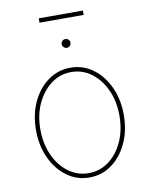

<svg xmlns="http://www.w3.org/2000/svg" viewBox="-92 -895 762 974"><g transform="rotate(-10 289.5 -408.0)"><path d="M290 11.7Q225.6 11.7 174.3 -25.6Q123 -63 93.3 -127Q63.5 -190.9 63.5 -271.5Q63.5 -352.1 93.3 -415.8Q123 -479.5 174.3 -516.6Q225.6 -553.7 290 -553.7Q354 -553.7 405 -516.6Q456.1 -479.5 485.8 -415.5Q515.6 -351.6 515.6 -271.5Q515.6 -190.9 486.1 -127Q456.5 -63 405.5 -25.6Q354.5 11.7 290 11.7ZM290 -10.7Q348.1 -10.7 394 -44.9Q439.9 -79.1 466.6 -138.2Q493.2 -197.3 493.2 -271.5Q493.2 -345.2 466.3 -404.1Q439.5 -462.9 393.6 -497.1Q347.7 -531.2 290 -531.2Q232.4 -531.2 186.3 -496.8Q140.1 -462.4 113 -403.8Q85.9 -345.2 85.9 -271.5Q85.9 -197.3 112.8 -138.2Q139.6 -79.1 185.8 -44.9Q231.9 -10.7 290 -10.7ZM290 -656.2Q281.2 -655.8 274.4 -662.6Q267.6 -669.4 267.6 -678.7Q267.6 -688.5 274.4 -694.8Q281.2 -701.2 290 -701.2Q299.8 -701.2 306.4 -694.8Q313 -688.5 312.5 -678.7Q313 -669.4 306.4 -662.6Q299.8 -655.8 290 -656.2ZM403.3 -828.1V-805.7H175.8V-828.1Z"/></g></svg>

Font: Inter Tight Thin
Style: Regular
Weight: 250
Designer: Rasmus Andersson
Foundry: rsms
Version: Version 3.004